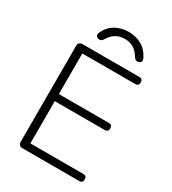

<svg xmlns="http://www.w3.org/2000/svg" viewBox="-214 -1014 1007 1126"><g transform="rotate(30 289.0 -451.5)"><path d="M123 0Q93 0 93 -28V-677Q93 -705 123 -705H505Q529 -705 529 -681Q529 -657 505 -657H147V-382H485Q509 -382 509 -358Q509 -334 485 -334H147V-48H505Q529 -48 529 -24Q529 0 505 0ZM218 -795Q204 -771 182 -779.5Q160 -788 172 -814Q194 -860 233.5 -881.5Q273 -903 321 -903Q369 -903 408 -881.5Q447 -860 470 -814Q483 -788 460.5 -779.5Q438 -771 424 -795Q388 -856 321 -856Q254 -856 218 -795Z"/></g></svg>

Font: Nunito VF Beta Light
Style: Regular
Weight: 300
Designer: Vernon Adams
Foundry: newtypography
Version: Version 3.001